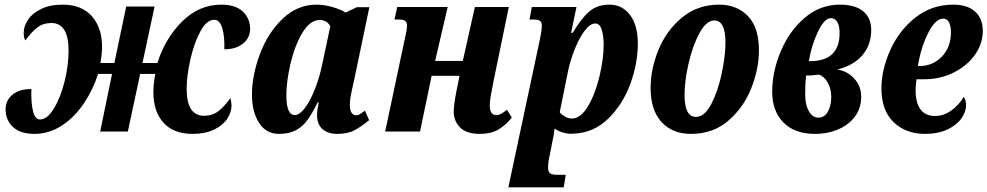

<svg xmlns="http://www.w3.org/2000/svg" viewBox="-20 -566 4248 826"><path d="M640 -168Q640 -207 648 -248H583L530 0H411L462 -248H402Q380 -179 340 -120Q300 -61 245.5 -25.5Q191 10 128 10Q67 10 35.5 -20Q4 -50 4 -96Q4 -134 33.5 -158.5Q63 -183 115 -183Q113 -124 122 -88Q131 -52 152 -52Q183 -52 211.5 -98.5Q240 -145 257.5 -214.5Q275 -284 275 -348Q275 -467 201 -467Q166 -467 141.5 -448.5Q117 -430 89 -392Q82 -403 82 -425Q82 -453 100.5 -481Q119 -509 157 -527.5Q195 -546 250 -546Q331 -546 375 -496.5Q419 -447 419 -365Q419 -334 412 -295H472L523 -538H645L593 -295H657Q691 -402 764 -474Q837 -546 932 -546Q993 -546 1024.5 -516.5Q1056 -487 1056 -441Q1056 -404 1026 -379Q996 -354 945 -354Q947 -410 936 -445.5Q925 -481 902 -481Q869 -481 842 -431Q815 -381 799 -310Q783 -239 783 -183Q783 -68 858 -68Q893 -68 918.5 -87Q944 -106 971 -144Q976 -127 976 -112Q976 -83 957.5 -55Q939 -27 901 -8.5Q863 10 808 10Q727 10 683.5 -38Q640 -86 640 -168Z M1064 -159Q1064 -242 1098 -333Q1132 -424 1195.5 -485Q1259 -546 1342 -546Q1375 -546 1411 -535.5Q1447 -525 1467 -512L1515 -535H1569L1504 -224Q1503 -219 1494 -179Q1485 -139 1485 -114Q1485 -92 1492.5 -81Q1500 -70 1513 -70Q1520 -70 1526 -73.5Q1532 -77 1539 -82Q1546 -87 1550 -90L1568 -49Q1534 -21 1505 -5.5Q1476 10 1431 10Q1391 10 1367.5 -10.5Q1344 -31 1344 -71Q1344 -89 1351 -126H1347Q1323 -78 1302.5 -49.5Q1282 -21 1252.5 -5.5Q1223 10 1180 10Q1125 10 1094.5 -37.5Q1064 -85 1064 -159ZM1366 -288 1401 -453Q1394 -466 1382.5 -473Q1371 -480 1356 -480Q1314 -480 1281 -425Q1248 -370 1230 -293Q1212 -216 1212 -156Q1212 -71 1248 -71Q1269 -71 1292.5 -102.5Q1316 -134 1335.5 -184.5Q1355 -235 1366 -288Z M1932 -86Q1932 -113 1943 -171L1957 -240H1837L1787 0H1637L1719 -387L1724 -409Q1731 -441 1731 -454Q1731 -470 1723.5 -476Q1716 -482 1696 -482H1677L1689 -536H1906L1852 -304H1971L2023 -536H2169L2102 -211Q2096 -182 2091.5 -155.5Q2087 -129 2087 -111Q2087 -92 2094 -81.5Q2101 -71 2114 -71Q2126 -71 2136 -76.5Q2146 -82 2161 -94L2182 -60Q2156 -28 2124.5 -9Q2093 10 2044 10Q1987 10 1959.5 -17.5Q1932 -45 1932 -86Z M2303 -398Q2304 -405 2307.5 -422.5Q2311 -440 2311 -454Q2311 -470 2303.5 -476Q2296 -482 2277 -482H2258L2268 -536H2460L2437 -425H2444Q2480 -486 2514.5 -516Q2549 -546 2602 -546Q2657 -546 2690.5 -501.5Q2724 -457 2724 -378Q2724 -293 2691.5 -204.5Q2659 -116 2596 -55Q2533 6 2447 9Q2427 11 2405 5Q2383 -1 2366 -13Q2365 -9 2363.5 4.5Q2362 18 2358 35L2345 102Q2338 130 2338 155Q2338 174 2347 180Q2356 186 2378 186H2414L2405 240H2167ZM2577 -373Q2577 -413 2568.5 -439Q2560 -465 2541 -465Q2518 -465 2494 -432Q2470 -399 2451.5 -351.5Q2433 -304 2424 -261L2388 -83Q2396 -73 2410.5 -64.5Q2425 -56 2440 -56Q2478 -56 2509.5 -109Q2541 -162 2559 -237.5Q2577 -313 2577 -373Z M2779 -188Q2779 -269 2813 -352Q2847 -435 2914 -490.5Q2981 -546 3074 -546Q3150 -546 3197.5 -497Q3245 -448 3245 -349Q3245 -270 3212 -186.5Q3179 -103 3113 -46.5Q3047 10 2953 10Q2873 10 2826 -41Q2779 -92 2779 -188ZM3101 -383Q3101 -478 3053 -478Q3019 -478 2989.5 -424Q2960 -370 2942.5 -294Q2925 -218 2925 -158Q2925 -63 2974 -63Q3011 -63 3040 -118.5Q3069 -174 3085 -250.5Q3101 -327 3101 -383Z M3302 -171Q3302 -257 3338.5 -344.5Q3375 -432 3441.5 -489Q3508 -546 3593 -546Q3659 -546 3693.5 -517.5Q3728 -489 3728 -437Q3728 -373 3690 -328.5Q3652 -284 3582 -267Q3624 -261 3654.5 -228.5Q3685 -196 3685 -149Q3685 -102 3659 -66Q3633 -30 3587.5 -10Q3542 10 3485 10Q3399 10 3350.5 -39Q3302 -88 3302 -171ZM3465 -303Q3592 -303 3592 -424Q3592 -456 3581.5 -472Q3571 -488 3555 -488Q3526 -488 3498 -428Q3470 -368 3460 -303ZM3556 -149Q3556 -185 3540.5 -211.5Q3525 -238 3503 -245Q3475 -241 3448 -241Q3444 -209 3444 -160Q3444 -116 3459.5 -88Q3475 -60 3501 -60Q3527 -60 3541.5 -85.5Q3556 -111 3556 -149Z M3772 -186Q3772 -265 3809.5 -349.5Q3847 -434 3917.5 -490Q3988 -546 4081 -546Q4142 -546 4175 -516Q4208 -486 4208 -433Q4208 -378 4174.5 -330.5Q4141 -283 4083 -254Q4025 -225 3955 -225H3923Q3919 -199 3919 -177Q3919 -124 3940 -95.5Q3961 -67 4003 -67Q4040 -67 4073 -91Q4106 -115 4126 -149Q4136 -137 4136 -113Q4136 -85 4116 -56.5Q4096 -28 4056 -9Q4016 10 3959 10Q3877 10 3824.5 -40.5Q3772 -91 3772 -186ZM3936 -282Q3993 -282 4032 -322.5Q4071 -363 4071 -427Q4071 -454 4062.5 -470Q4054 -486 4038 -486Q4004 -486 3972.5 -423Q3941 -360 3929 -282Z"/></svg>

Font: Noto Serif CondExtraBold
Style: Italic
Weight: 800
Width: 3
Italic angle: -12°
Designer: Monotype Design Team
Foundry: Monotype Imaging Inc.
Version: Version 1.001